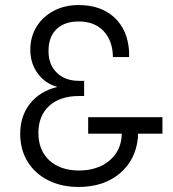

<svg xmlns="http://www.w3.org/2000/svg" viewBox="-20 -730 683 760"><path d="M623 -266V-201H526V-185Q517 -96 453.5 -43Q390 10 291 10Q223 10 170.5 -16.5Q118 -43 89 -90.5Q60 -138 60 -200Q60 -271 99 -320Q138 -369 207 -386Q159 -399 129.5 -439Q100 -479 100 -533Q100 -584 124.5 -624Q149 -664 192.5 -687Q236 -710 291 -710Q379 -710 432 -661.5Q485 -613 491 -527V-504H427Q426 -569 390 -607Q354 -645 292 -645Q235 -645 203.5 -614.5Q172 -584 172 -528Q172 -474 205 -442Q238 -410 293 -410H313V-350H293Q218 -350 175 -311Q132 -272 132 -204Q132 -136 174.5 -96Q217 -56 291 -55Q367 -55 414 -95Q461 -135 462 -201H329V-266Z"/></svg>

Font: Tilda Sans
Style: Regular
Weight: 400
Designer: ParaType Ltd
Foundry: ParaType Ltd
Version: Version 1.002W